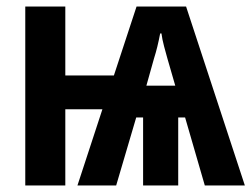

<svg xmlns="http://www.w3.org/2000/svg" viewBox="-20 -565 766 585"><path d="M490 -387 514 -304H426L449 -386Q455 -405 459.5 -423.5Q464 -442 468 -463H472Q474 -446 480 -423.5Q486 -401 490 -387ZM396 -545 327 -335H179V-545H57V0H179V-232H292L216 0H334L395 -207H416V0H523V-207H544L604 0H726L547 -545Z"/></svg>

Font: Noto Sans UI Condensed
Style: Bold
Weight: 700
Width: 3
Designer: Monotype Design Team
Foundry: Monotype Imaging Inc.
Version: 1.001